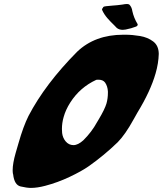

<svg xmlns="http://www.w3.org/2000/svg" viewBox="-20 -920 797 940"><path d="M131.3 0Q111.8 0 81.1 -7.1Q50.3 -14.2 44.4 -65.9V-66.4L43.5 -68.4Q42 -76.7 42 -86.9Q42 -119.6 56.6 -170.9L70.8 -219.7Q93.8 -300.8 119.6 -352.5Q201.2 -508.8 357.4 -666.5Q444.8 -750 583.5 -750H594.2Q627.9 -750 665.5 -743.7Q703.1 -737.3 730 -717Q756.8 -696.8 757.3 -656.2Q755.9 -609.4 741.7 -560.5Q716.8 -473.6 653.3 -369.6Q643.6 -353 634.3 -335.9Q593.3 -261.2 556.2 -223.6Q489.7 -159.2 414.1 -106Q379.9 -82 321.3 -54.2Q262.7 -26.4 201.2 -10.3Q162.6 0 131.3 0ZM339.8 -209.5Q361.8 -209.5 388.2 -233.4Q428.7 -273.4 455.1 -321.8L462.4 -334Q493.2 -385.3 501.5 -414.1Q508.3 -439 508.3 -465.3V-472.2Q506.8 -498 494.6 -515.6Q484.4 -529.8 461.9 -529.8L451.7 -529.3Q371.1 -492.2 323.7 -417.5Q301.3 -382.3 291.5 -346.7Q283.2 -317.9 283.2 -288.6Q283.2 -278.8 284.2 -268.6Q287.1 -245.1 301.3 -228Q316.9 -209.5 339.8 -209.5ZM581.1 -773.9Q563.5 -773.9 551.8 -783.2Q545.9 -790 539.1 -796.4Q521.5 -813 505.4 -831.5Q489.3 -850.1 480 -871.1Q479.5 -872.6 479.5 -873.5Q479.5 -875 480 -876Q480.5 -878.9 483.4 -880.9Q483.9 -883.8 487.1 -886.7Q490.2 -889.6 530.3 -892.6Q553.7 -894 578.1 -897.5Q593.3 -900.4 601.6 -900.4Q608.9 -900.4 613.3 -897.5Q625.5 -884.8 627.9 -865.7Q635.3 -832 653.3 -802.7Q654.3 -800.8 654.3 -799.3Q654.3 -798.3 653.8 -797.4Q652.8 -792.5 646.5 -790Q623 -780.8 595.2 -775.4Q587.4 -773.9 581.1 -773.9Z"/></svg>

Font: Weird Comic
Style: Italic
Weight: 400
Italic angle: -16°
Designer: GGBotNet
Foundry: GGBotNet
Version: 0.80